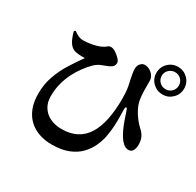

<svg xmlns="http://www.w3.org/2000/svg" viewBox="-190 -1075 1380 1350"><g transform="rotate(30 500.0 -400.0)"><path d="M886 -635Q839 -635 806 -667.5Q773 -700 773 -747Q773 -794 806 -826.5Q839 -859 886 -859Q932 -859 965 -826.5Q998 -794 998 -747Q998 -700 965 -667.5Q932 -635 886 -635ZM386 59Q333 59 286 43.5Q239 28 203.5 -4Q168 -36 147.5 -86Q127 -136 127 -205Q127 -281 150.5 -347.5Q174 -414 211 -473Q248 -532 286 -584Q269 -583 242 -584.5Q215 -586 199 -592Q171 -603 153.5 -632.5Q136 -662 124 -710L134 -718Q153 -704 172 -695Q191 -686 213 -686Q230 -686 258.5 -689.5Q287 -693 315.5 -701Q344 -709 362 -720Q378 -730 385.5 -737Q393 -744 407 -744Q425 -744 446.5 -730Q468 -716 484 -698.5Q500 -681 500 -668Q500 -653 493 -642Q486 -631 463 -620Q440 -610 411.5 -599.5Q383 -589 358 -565Q333 -540 307 -505.5Q281 -471 259.5 -429Q238 -387 225 -337.5Q212 -288 212 -233Q212 -182 235.5 -145Q259 -108 300 -89Q341 -70 392 -70Q462 -70 512 -96Q562 -122 594 -172.5Q626 -223 641.5 -298Q657 -373 657 -471Q657 -495 655 -522.5Q653 -550 646 -582Q643 -596 638.5 -616.5Q634 -637 630.5 -658Q627 -679 627 -694Q627 -721 642.5 -738Q658 -755 679 -754Q700 -753 719 -741.5Q738 -730 749.5 -712Q761 -694 761 -673Q761 -630 761.5 -593.5Q762 -557 768 -521Q774 -489 789.5 -458Q805 -427 826 -399.5Q847 -372 870 -351Q890 -334 904 -309.5Q918 -285 918 -244Q918 -216 907 -197Q896 -178 873 -178Q850 -178 830.5 -195Q811 -212 797 -235Q785 -253 772 -281.5Q759 -310 747 -343Q735 -376 725 -408Q718 -431 711 -430Q704 -429 704 -404Q704 -385 705 -350Q706 -315 703.5 -271.5Q701 -228 692 -181Q684 -142 665 -100.5Q646 -59 611.5 -22.5Q577 14 521.5 36.5Q466 59 386 59ZM886 -678Q915 -678 935 -698Q955 -718 955 -747Q955 -776 935 -796Q915 -816 886 -816Q857 -816 836.5 -796Q816 -776 816 -747Q816 -718 836.5 -698Q857 -678 886 -678Z"/></g></svg>

Font: Noto Serif JP ExtraBold
Style: Regular
Weight: 800
Designer: Ryoko NISHIZUKA 西塚涼子 (kana & ideographs); Frank Grießhammer (Latin, Greek & Cyrillic); Wenlong ZHANG 张文龙 (bopomofo); San
Foundry: Adobe
Version: Version 2.003-H1;hotconv 1.1.1;makeotfexe 2.6.0